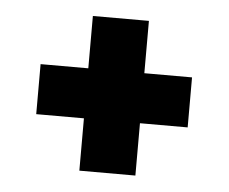

<svg xmlns="http://www.w3.org/2000/svg" viewBox="-35 -561 492 413"><g transform="rotate(5 210.5 -355.0)"><path d="M374 -409V-301H271V-188H150V-301H47V-409H150V-522H271V-409Z"/></g></svg>

Font: Raleway Thin
Style: Bold
Weight: 700
Version: Version 4.026